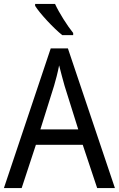

<svg xmlns="http://www.w3.org/2000/svg" viewBox="-20 -964 610 984"><path d="M262 -944H160V-934C184 -895 255 -819 299 -784H355V-795C325 -832 283 -898 262 -944ZM478 0H569L328 -716H240L0 0H91L164 -222H404ZM311 -524 381 -301H187L257 -524C265 -551 276 -592 283 -629C289 -602 305 -547 311 -524Z"/></svg>

Font: Noto Sans Lao UI SemCond
Style: Regular
Weight: 400
Width: 4
Designer: Monotype Design Team
Foundry: Monotype Imaging Inc.
Version: Version 2.000